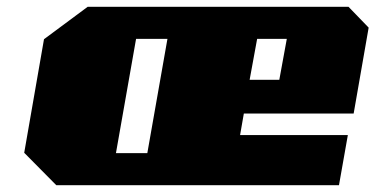

<svg xmlns="http://www.w3.org/2000/svg" viewBox="-20 -543 1101 563"><path d="M145 0 51 -95 109 -428 237 -523H1002L1061 -462L1017 -210H695L684 -147H1000L974 0ZM320 -94H412L471 -429H379ZM712 -309H799L821 -429H734Z"/></svg>

Font: Tomorrow ExtraBold
Style: Italic
Weight: 800
Italic angle: -10°
Designer: Tony de Marco, Monica Rizzolli
Foundry: Just in Type
Version: Version 2.002